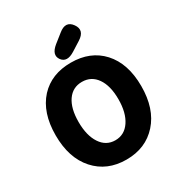

<svg xmlns="http://www.w3.org/2000/svg" viewBox="-228 -1155 1242 1325"><g transform="rotate(-30 393.0 -492.5)"><path d="M146 -659Q238 -758 393 -758Q548 -758 640 -658Q734 -555 734 -375Q734 -195 640.5 -90.5Q547 14 393 14Q239 14 145.5 -90.5Q52 -195 52 -375.5Q52 -556 146 -659ZM277.5 -204Q320 -140 393 -140Q466 -140 509 -204Q552 -268 552 -375.5Q552 -483 509.5 -544Q467 -605 393 -605Q319 -605 277 -544.5Q235 -484 235 -376Q235 -268 277.5 -204ZM444 -815Q374 -771 339 -819Q305 -867 369 -919L437 -973Q503 -1027 546 -967Q589 -907 517 -861Z"/></g></svg>

Font: Resource Han Rounded JP Heavy
Style: Regular
Weight: 900
Designer: Cyano Hao (round all glyphs); Ryoko NISHIZUKA 西塚涼子 (kana, bopomofo & ideographs); Paul D. Hunt (Latin, Greek & Cyrillic)
Foundry: Cyano Hao
Version: 0.990